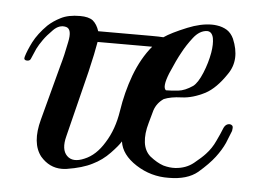

<svg xmlns="http://www.w3.org/2000/svg" viewBox="-39 -475 704 524"><g transform="rotate(5 313.0 -213.0)"><path d="M485.4 -255.9Q463.9 -241.2 445.3 -239.3Q425.8 -237.3 412.1 -237.3Q401.4 -245.1 417 -284.2Q433.6 -323.2 445.3 -343.8Q456.1 -364.3 472.7 -385.7Q489.3 -407.2 509.8 -408.2Q523.4 -408.2 527.3 -390.6Q530.3 -374 526.4 -350.6Q521.5 -322.3 509.8 -293.9Q498 -265.6 485.4 -255.9ZM207 -32.2Q175.8 -18.6 159.2 -35.2Q142.6 -51.8 152.3 -88.9Q183.6 -214.8 197.3 -269.5Q210 -323.2 214.8 -352.5Q220.7 -352.5 236.3 -352.5Q252 -352.5 271.5 -352.5Q299.8 -352.5 328.1 -352.5Q357.4 -352.5 364.3 -352.5Q335.9 -318.4 317.4 -269.5Q299.8 -221.7 292 -169.9Q284.2 -119.1 260.7 -82Q238.3 -44.9 207 -32.2ZM304.7 -87.9Q309.6 -51.8 350.6 -25.4Q391.6 1 440.4 0Q491.2 0 519.5 -23.4Q547.9 -47.9 563.5 -68.4Q579.1 -88.9 587.9 -108.4Q595.7 -127 601.6 -142.6Q602.5 -147.5 602.5 -150.4Q603.5 -158.2 594.7 -160.2Q582 -161.1 576.2 -145.5Q571.3 -132.8 561.5 -112.3Q551.8 -90.8 536.1 -74.2Q526.4 -63.5 505.9 -46.9Q485.4 -30.3 456.1 -28.3Q440.4 -27.3 422.9 -32.2Q405.3 -38.1 385.7 -53.7Q370.1 -67.4 367.2 -90.8Q364.3 -114.3 373 -144.5Q377 -159.2 382.8 -179.7Q389.6 -200.2 408.2 -212.9Q426.8 -220.7 456.1 -221.7Q486.3 -222.7 520.5 -240.2Q549.8 -255.9 577.1 -296.9Q605.5 -337.9 582 -393.6Q575.2 -408.2 563.5 -416Q550.8 -423.8 535.2 -425.8Q528.3 -426.8 521.5 -426.8Q491.2 -426.8 455.1 -412.1Q412.1 -394.5 392.6 -380.9Q380.9 -381.8 360.4 -381.8Q339.8 -381.8 316.4 -381.8Q283.2 -381.8 252 -381.8Q221.7 -381.8 213.9 -381.8Q208 -400.4 196.3 -410.2Q184.6 -418.9 161.1 -418.9Q128.9 -418.9 108.4 -408.2Q88.9 -398.4 74.2 -384.8Q49.8 -360.4 37.1 -335.9Q25.4 -312.5 20.5 -295.9Q19.5 -293 19.5 -291Q19.5 -286.1 25.4 -285.2Q34.2 -284.2 37.1 -290Q43.9 -306.6 49.8 -319.3Q55.7 -331.1 65.4 -344.7Q74.2 -357.4 90.8 -374Q107.4 -390.6 126 -385.7Q142.6 -380.9 134.8 -344.7Q127.9 -308.6 119.1 -278.3Q96.7 -194.3 79.1 -127.9Q61.5 -62.5 88.9 -27.3Q113.3 1 147.5 1Q154.3 1 161.1 0Q204.1 -6.8 230.5 -20.5Q256.8 -33.2 277.3 -54.7Q297.9 -76.2 304.7 -87.9Z"/></g></svg>

Font: Gilchrist
Style: Regular
Weight: 400
Version: 1.0